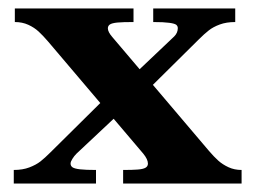

<svg xmlns="http://www.w3.org/2000/svg" viewBox="-20 -433 602 453"><path d="M329 -47Q329 -57 318 -70.5L93.5 -335Q81.5 -349 71.2 -358.5Q61 -368 46.8 -374.5Q32.5 -381 15 -381V-413H295V-381Q269.5 -381 256.8 -379.8Q244 -378.5 239.2 -375.2Q234.5 -372 234.5 -366Q234.5 -357.5 245.5 -345L473 -77Q484.5 -63.5 494.8 -54.2Q505 -45 519 -38.5Q533 -32 550 -32V0H270.5V-32Q293 -32 305.2 -33Q317.5 -34 323.2 -37.2Q329 -40.5 329 -47ZM265 -227.5 391 -347Q399.5 -355.5 399.5 -366.5Q399.5 -371.5 395.8 -374.5Q392 -377.5 379.2 -379.2Q366.5 -381 341.5 -381V-413H535V-381Q514 -381 498.5 -375.2Q483 -369.5 472.5 -361.2Q462 -353 449 -340L302.5 -195ZM283 -185.5 160.5 -70.5Q155 -65 150.8 -58.2Q146.5 -51.5 146.5 -47Q146.5 -41.5 151.2 -38.2Q156 -35 169 -33.5Q182 -32 206.5 -32V0H12.5V-32Q33.5 -32 49.2 -38Q65 -44 75.5 -52.2Q86 -60.5 99 -73.5L245 -218Z"/></svg>

Font: Didactic
Style: Regular
Weight: 400
Designer: Tyler Finck
Foundry: Etcetera Type Co
Version: Version 3.007;FEAKit 1.0